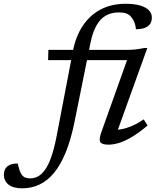

<svg xmlns="http://www.w3.org/2000/svg" viewBox="-186 -754 834 1014"><path d="M68 -436.5 69.5 -490.5H474Q509.5 -490.5 530.8 -493Q552 -495.5 576 -500.5H592L426.5 -41L410 -69Q432 -67 457.8 -72Q483.5 -77 512.5 -89.5Q541.5 -102 573 -123.5L593.5 -91Q545.5 -51 507.8 -29Q470 -7 440.5 1.5Q411 10 387 10Q352.5 10 343.8 -3.5Q335 -17 350 -58L490.5 -452L527.5 -436.5ZM206.5 -105Q188 -15.5 161.5 49.8Q135 115 100.5 157.5Q66 200 23.5 220.2Q-19 240.5 -68.5 240.5Q-117 240.5 -141.2 220.8Q-165.5 201 -165.5 168.5Q-165.5 140.5 -147.8 125Q-130 109.5 -92.5 109.5Q-87.5 130.5 -82.5 145.5Q-77.5 160.5 -70 170.5Q-62 180.5 -51.5 184.2Q-41 188 -26.5 188Q-5 188 14.8 177.5Q34.5 167 52.2 142Q70 117 85 74.2Q100 31.5 112.5 -32.5L199.5 -486Q214 -561.5 250.8 -617.2Q287.5 -673 344.8 -703.5Q402 -734 478 -734Q524 -734 554.8 -724.8Q585.5 -715.5 600.8 -699.2Q616 -683 616 -661Q616 -642 607 -628.2Q598 -614.5 579.5 -607.2Q561 -600 532 -599.5Q530 -620 524.2 -635.2Q518.5 -650.5 507.5 -663.5Q497 -677 481 -682.8Q465 -688.5 442 -688.5Q402.5 -688.5 373 -671.8Q343.5 -655 323.5 -619.5Q303.5 -584 292 -528.5Z"/></svg>

Font: Newsreader 9pt
Style: Italic
Weight: 400
Italic angle: -17°
Designer: Hugues Gentile
Foundry: Production Type
Version: Version 1.003